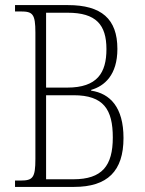

<svg xmlns="http://www.w3.org/2000/svg" viewBox="-20 -734 569 754"><path d="M39 0H271C402 0 465 -62 465 -192C465 -313 412 -367 338 -378V-381C390 -396 441 -439 441 -542C441 -660 378 -714 247 -714H39V-689H61C108 -689 119 -680 119 -606V-110C119 -36 109 -25 61 -25H39ZM244 -390H161V-684H246C357 -684 398 -637 398 -541C398 -448 362 -390 244 -390ZM268 -30H161V-360H269C387 -360 423 -304 423 -194C423 -83 381 -30 268 -30Z"/></svg>

Font: Noto Serif Devanagari Condensed ExtraLight
Style: Regular
Weight: 200
Width: 3
Designer: Universal Thirst, Indian Type Foundry and the Monotype Design Team
Foundry: Monotype Imaging Inc.
Version: Version 2.004